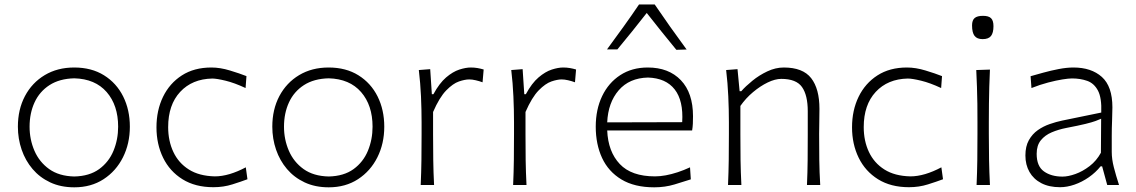

<svg xmlns="http://www.w3.org/2000/svg" viewBox="-20 -818 5024 849"><path d="M308.6 -37.6Q241.2 -39.1 197.5 -70.3Q153.8 -101.6 132.3 -151.4Q110.8 -201.2 110.8 -257.8Q110.8 -317.4 132.8 -365.2Q154.8 -413.1 199 -441.7Q243.2 -470.2 308.6 -471.7Q400.9 -469.2 451.7 -410.9Q502.4 -352.5 502.4 -257.8Q502.4 -201.2 481.9 -151.4Q461.4 -101.6 418.5 -70.3Q375.5 -39.1 308.6 -37.6ZM308.6 10.3Q382.8 10.3 438 -25.6Q493.2 -61.5 523.7 -122.3Q554.2 -183.1 554.2 -257.8Q554.2 -332 524.7 -391.4Q495.1 -450.7 439.9 -485.1Q384.8 -519.5 308.1 -519.5Q233.9 -519.5 177.7 -485.8Q121.6 -452.1 90.3 -393.1Q59.1 -334 59.1 -257.8Q59.1 -204.6 75.7 -156.2Q92.3 -107.9 124 -70.6Q155.8 -33.2 202.1 -11.5Q248.5 10.3 308.6 10.3Z M923.8 9.8Q968.3 9.8 1007.6 -2.7Q1046.9 -15.1 1074.2 -25.4L1066.9 -78.1Q1030.3 -58.6 995.6 -48.3Q960.9 -38.1 930.2 -38.1Q860.8 -39.6 815.2 -68.4Q769.5 -97.2 746.6 -146Q723.6 -194.8 723.6 -255.9Q723.6 -354.5 776.6 -411.6Q829.6 -468.8 918.5 -470.7Q938 -470.7 977.3 -461.2Q1016.6 -451.7 1065.9 -428.7L1069.8 -481.4Q1040 -493.2 996.8 -506.3Q953.6 -519.5 914.6 -519.5Q838.4 -519.5 784.2 -484.6Q730 -449.7 700.9 -389.9Q671.9 -330.1 671.9 -254.9Q671.9 -180.7 701.2 -120.6Q730.5 -60.5 786.9 -25.4Q843.3 9.8 923.8 9.8Z M1433.6 -37.6Q1366.2 -39.1 1322.5 -70.3Q1278.8 -101.6 1257.3 -151.4Q1235.8 -201.2 1235.8 -257.8Q1235.8 -317.4 1257.8 -365.2Q1279.8 -413.1 1324 -441.7Q1368.2 -470.2 1433.6 -471.7Q1525.9 -469.2 1576.7 -410.9Q1627.4 -352.5 1627.4 -257.8Q1627.4 -201.2 1606.9 -151.4Q1586.4 -101.6 1543.5 -70.3Q1500.5 -39.1 1433.6 -37.6ZM1433.6 10.3Q1507.8 10.3 1563 -25.6Q1618.2 -61.5 1648.7 -122.3Q1679.2 -183.1 1679.2 -257.8Q1679.2 -332 1649.7 -391.4Q1620.1 -450.7 1564.9 -485.1Q1509.8 -519.5 1433.1 -519.5Q1358.9 -519.5 1302.7 -485.8Q1246.6 -452.1 1215.3 -393.1Q1184.1 -334 1184.1 -257.8Q1184.1 -204.6 1200.7 -156.2Q1217.3 -107.9 1249 -70.6Q1280.8 -33.2 1327.1 -11.5Q1373.5 10.3 1433.6 10.3Z M1840.3 0H1899.4Q1896.5 -57.1 1895.8 -109.9Q1895 -162.6 1895 -224.6V-322.8Q1923.3 -387.7 1953.1 -418.2Q1982.9 -448.7 2009.5 -457.8Q2036.1 -466.8 2054.7 -466.8Q2067.9 -466.8 2083.5 -463.1Q2099.1 -459.5 2113.8 -454.1L2118.7 -510.7Q2105.5 -514.6 2091.3 -517.1Q2077.1 -519.5 2061.5 -519.5Q2039.6 -519.5 2011 -510.3Q1982.4 -501 1952.6 -475.6Q1922.9 -450.2 1896.5 -401.4H1889.6L1882.3 -512.2L1832 -508.3Q1838.9 -450.7 1841.6 -391.6Q1844.2 -332.5 1844.2 -277.3V-226.1Q1844.2 -163.1 1843.5 -110.1Q1842.8 -57.1 1840.3 0Z M2249 0H2308.1Q2305.2 -57.1 2304.4 -109.9Q2303.7 -162.6 2303.7 -224.6V-322.8Q2332 -387.7 2361.8 -418.2Q2391.6 -448.7 2418.2 -457.8Q2444.8 -466.8 2463.4 -466.8Q2476.6 -466.8 2492.2 -463.1Q2507.8 -459.5 2522.5 -454.1L2527.3 -510.7Q2514.2 -514.6 2500 -517.1Q2485.8 -519.5 2470.2 -519.5Q2448.2 -519.5 2419.7 -510.3Q2391.1 -501 2361.3 -475.6Q2331.5 -450.2 2305.2 -401.4H2298.3L2291 -512.2L2240.7 -508.3Q2247.6 -450.7 2250.2 -391.6Q2252.9 -332.5 2252.9 -277.3V-226.1Q2252.9 -163.1 2252.2 -110.1Q2251.5 -57.1 2249 0Z M2873 10.3Q2920.4 10.3 2962.6 -2.4Q3004.9 -15.1 3034.7 -24.9L3031.2 -78.1Q3003.9 -65.4 2976.6 -56.4Q2949.2 -47.4 2923.8 -42.7Q2898.4 -38.1 2876.5 -38.1Q2772 -38.1 2720.5 -92.8Q2668.9 -147.5 2665 -241.2H3040.5Q3043 -255.9 3043.7 -271Q3044.4 -286.1 3044.4 -304.2Q3044.4 -407.2 2990.7 -463.4Q2937 -519.5 2844.2 -519.5Q2774.4 -519.5 2722.7 -485.8Q2670.9 -452.1 2642.6 -393.1Q2614.3 -334 2614.3 -257.8Q2614.3 -180.2 2642.3 -119.6Q2670.4 -59.1 2728 -24.4Q2785.6 10.3 2873 10.3ZM2996.6 -277.8 2665 -276.9Q2668.9 -364.3 2715.8 -418.7Q2762.7 -473.1 2845.2 -475.1Q2924.3 -472.7 2963.4 -422.6Q3002.4 -372.6 2996.6 -277.8ZM2970.7 -597.7 3016.1 -599.1Q2979 -649.4 2943.8 -699.2Q2908.7 -749 2875 -798.3H2805.7Q2772.5 -749 2736.8 -699.5Q2701.2 -649.9 2664.1 -599.6H2710Q2743.7 -640.1 2776.1 -680.4Q2808.6 -720.7 2839.8 -760.7Q2871.6 -720.2 2904.5 -679.2Q2937.5 -638.2 2970.7 -597.7Z M3199.2 0H3258.3Q3255.4 -57.1 3254.6 -109.9Q3253.9 -162.6 3253.9 -224.6V-349.6Q3277.8 -383.8 3309.8 -410.6Q3341.8 -437.5 3374.8 -453.4Q3407.7 -469.2 3434.6 -469.2Q3501 -469.2 3526.4 -433.1Q3551.8 -397 3551.8 -326.2V-224.6Q3551.8 -162.6 3551.3 -109.9Q3550.8 -57.1 3548.3 0H3606.9Q3603.5 -57.1 3602.8 -110.1Q3602.1 -163.1 3602.1 -226.1Q3602.1 -247.6 3602.8 -275.9Q3603.5 -304.2 3603.5 -336.9Q3603.5 -425.3 3566.9 -472.4Q3530.3 -519.5 3445.8 -519.5Q3409.2 -519.5 3373 -502.4Q3336.9 -485.4 3306.9 -460.9Q3276.9 -436.5 3257.8 -414.6H3250.5L3241.2 -512.2L3190.9 -508.3Q3197.8 -450.7 3200.4 -391.6Q3203.1 -332.5 3203.1 -277.3V-226.1Q3203.1 -163.1 3202.4 -110.1Q3201.7 -57.1 3199.2 0Z M3999.5 9.8Q4043.9 9.8 4083.3 -2.7Q4122.6 -15.1 4149.9 -25.4L4142.6 -78.1Q4106 -58.6 4071.3 -48.3Q4036.6 -38.1 4005.9 -38.1Q3936.5 -39.6 3890.9 -68.4Q3845.2 -97.2 3822.3 -146Q3799.3 -194.8 3799.3 -255.9Q3799.3 -354.5 3852.3 -411.6Q3905.3 -468.8 3994.1 -470.7Q4013.7 -470.7 4053 -461.2Q4092.3 -451.7 4141.6 -428.7L4145.5 -481.4Q4115.7 -493.2 4072.5 -506.3Q4029.3 -519.5 3990.2 -519.5Q3914.1 -519.5 3859.9 -484.6Q3805.7 -449.7 3776.6 -389.9Q3747.6 -330.1 3747.6 -254.9Q3747.6 -180.7 3776.9 -120.6Q3806.2 -60.5 3862.5 -25.4Q3918.9 9.8 3999.5 9.8Z M4298.3 0H4357.4Q4354.5 -57.1 4353.5 -110.1Q4352.5 -163.1 4352.5 -226.1V-277.3Q4352.5 -320.8 4353 -359.4Q4353.5 -397.9 4354.5 -434.8Q4355.5 -471.7 4357.4 -510.3L4296.9 -508.3Q4298.8 -470.2 4300 -433.6Q4301.3 -397 4301.8 -358.9Q4302.2 -320.8 4302.2 -277.3V-226.1Q4302.2 -163.1 4301.5 -110.1Q4300.8 -57.1 4298.3 0ZM4325.2 -645Q4351.1 -645 4362.1 -658.9Q4373 -672.9 4373 -702.1Q4373 -727.1 4362.3 -737.5Q4351.6 -748 4326.7 -748Q4301.3 -748 4289.8 -738.3Q4278.3 -728.5 4278.3 -705.6Q4278.3 -673.8 4289.3 -659.4Q4300.3 -645 4325.2 -645Z M4678.2 -37.1Q4628.4 -37.1 4596.2 -60.1Q4564 -83 4564 -137.7Q4564 -174.8 4582.3 -197.5Q4600.6 -220.2 4630.6 -232.9Q4660.6 -245.6 4695.8 -252.4Q4749.5 -262.7 4779.3 -270Q4809.1 -277.3 4824.5 -283Q4839.8 -288.6 4849.1 -293L4848.1 -142.6Q4828.6 -106.9 4798.1 -83.5Q4767.6 -60.1 4735.4 -48.6Q4703.1 -37.1 4678.2 -37.1ZM4667.5 9.8Q4698.2 9.8 4731.4 -1.7Q4764.6 -13.2 4794.7 -34.2Q4824.7 -55.2 4846.7 -82.5H4853.5L4876 0H4928.2Q4914.6 -42 4905.3 -78.1Q4896 -114.3 4896 -146V-216.8Q4896 -251.5 4897.5 -286.1Q4898.9 -320.8 4898.9 -343.3Q4898.9 -436 4852.3 -477.8Q4805.7 -519.5 4726.6 -519.5Q4696.8 -519.5 4661.6 -512.7Q4626.5 -505.9 4593.5 -496.8Q4560.5 -487.8 4537.1 -481L4541 -428.7Q4579.1 -443.8 4614.7 -453.1Q4650.4 -462.4 4678 -466.8Q4705.6 -471.2 4720.2 -471.2Q4757.3 -471.2 4787.6 -460.4Q4817.9 -449.7 4835 -417.5Q4852.1 -385.3 4849.6 -320.3L4676.3 -284.7Q4650.4 -279.3 4622.1 -269.5Q4593.8 -259.8 4569.3 -242.7Q4544.9 -225.6 4529.5 -198.2Q4514.2 -170.9 4514.2 -130.4Q4514.2 -89.4 4532.2 -57.6Q4550.3 -25.9 4584.5 -8.1Q4618.7 9.8 4667.5 9.8Z"/></svg>

Font: Pinar VF
Style: Regular
Weight: 300
Designer: Amin Abedi
Version: Version 2.000